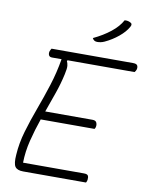

<svg xmlns="http://www.w3.org/2000/svg" viewBox="-99 -997 830 1068"><g transform="rotate(10 316.0 -463.0)"><path d="M107 0Q73 0 61 -17.5Q49 -35 53 -85Q57 -151 77 -219Q97 -287 123 -357Q149 -427 172.5 -500.5Q196 -574 209 -652H155Q141 -652 136.5 -662Q132 -672 136 -685Q138 -690 140 -693.5Q142 -697 144 -700H604Q624 -700 629 -691Q634 -682 631 -669Q628 -659 621 -652H243L240 -647Q245 -638 247 -622.5Q249 -607 241 -572Q229 -517 209.5 -461.5Q190 -406 170 -350H437Q455 -350 460 -339Q465 -328 463 -317Q462 -308 457 -302H153Q131 -239 115 -175Q99 -111 98 -48H442Q461 -48 465.5 -39.5Q470 -31 468 -16Q467 -8 462 0ZM517 -926Q535 -928 550 -920Q565 -913 554 -895Q538 -866 503.5 -837.5Q469 -809 428 -790Q417 -785 407 -783Q397 -781 387 -781Q368 -781 360 -798Q415 -824 456 -856.5Q497 -889 517 -926Z"/></g></svg>

Font: Recursive Mn Csl St Lt
Style: Italic
Weight: 300
Italic angle: -15°
Monospace: yes
Version: Version 1.079;hotconv 1.0.112;makeotfexe 2.5.65598; ttfautoh